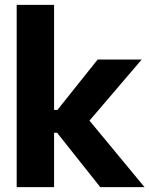

<svg xmlns="http://www.w3.org/2000/svg" viewBox="-20 -772 616 792"><path d="M48.8 -752H203.1V-318.4H216.8L382.8 -526.4H564.5L349.1 -274.4L576.2 0H393.6L215.3 -224.6H203.1V0H48.8Z"/></svg>

Font: Reddit Sans Fudge ExtraBold
Style: Regular
Weight: 800
Designer: Stephen Hutchings
Foundry: Reddit
Version: Version 1.011